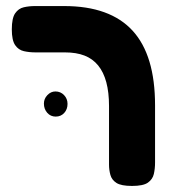

<svg xmlns="http://www.w3.org/2000/svg" viewBox="-20 -605 575 634"><path d="M416 9Q380 9 364.5 -1Q349 -11 344.5 -27.5Q340 -44 340 -61V-255Q340 -300 331 -333.5Q322 -367 304 -389Q286 -411 259 -421.5Q232 -432 194 -432H97Q77 -432 59 -436Q41 -440 30 -456Q19 -472 19 -508Q19 -545 30 -561Q41 -577 58.5 -581Q76 -585 96 -585H192Q268 -585 324.5 -564.5Q381 -544 418 -503.5Q455 -463 473.5 -401.5Q492 -340 492 -257V-68Q492 -48 488 -30.5Q484 -13 468.5 -2Q453 9 416 9ZM164 -220Q147 -220 136 -232.5Q125 -245 125 -263Q125 -279 136.5 -291Q148 -303 163 -303Q180 -303 191.5 -291Q203 -279 203 -262Q203 -244 192 -232Q181 -220 164 -220Z"/></svg>

Font: Fredoka Light SemiBold
Style: Regular
Weight: 600
Version: Version 2.001